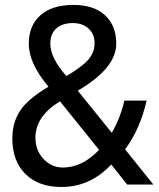

<svg xmlns="http://www.w3.org/2000/svg" viewBox="-20 -745 640 775"><path d="M293.9 -378.9 431.2 -209Q465.8 -268.1 481.9 -338.9H571.8Q545.9 -224.6 484.9 -142.1L599.1 0H493.2L429.2 -81.1Q344.2 9.8 228 9.8Q135.7 9.8 82.8 -42.5Q29.8 -94.7 29.8 -186Q29.8 -250 60.8 -297.6Q91.8 -345.2 175.8 -395Q96.2 -488.8 96.2 -568.8Q96.2 -641.1 142.8 -683.1Q189.5 -725.1 276.9 -725.1Q358.9 -725.1 404.1 -683.3Q449.2 -641.6 449.2 -568.8Q449.2 -469.7 293.9 -378.9ZM248 -438Q313.5 -476.6 337.6 -505.6Q361.8 -534.7 361.8 -570.8Q361.8 -606.9 337.6 -629.4Q313.5 -651.9 273.9 -651.9Q231.4 -651.9 207.3 -630.1Q183.1 -608.4 183.1 -568.8Q183.1 -511.2 248 -438ZM379.9 -140.1 222.2 -335.9Q123 -275.9 123 -189Q123 -137.7 155.8 -103.3Q188.5 -68.8 233.9 -68.8Q312 -68.8 379.9 -140.1Z"/></svg>

Font: Noto Mono
Style: Regular
Weight: 400
Designer: Monotype Design Team
Foundry: Monotype Imaging Inc.
Version: Version 1.00